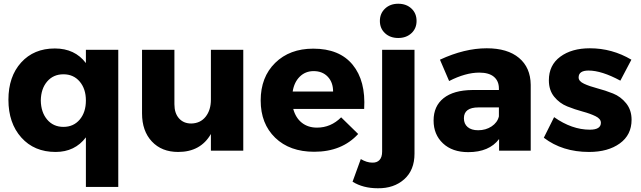

<svg xmlns="http://www.w3.org/2000/svg" viewBox="-20 -805 3423 1026"><path d="M25 -272Q25 -396 93 -471Q161 -546 273 -546Q380 -546 439 -468V-539H612V194H439V-71Q380 7 277 7Q163 7 94 -70Q25 -147 25 -272ZM198 -268Q199 -205 232 -166Q265 -127 319 -127Q373 -127 406 -166Q439 -205 439 -268Q439 -330 406 -369Q373 -408 319 -408Q265 -408 232 -369.5Q199 -331 198 -268Z M739 -199V-539H912V-248Q912 -200 936.5 -172.5Q961 -145 1002 -145Q1051 -146 1079 -181.5Q1107 -217 1107 -273V-539H1280V0H1107V-89Q1052 7 932 7Q844 7 791.5 -49Q739 -105 739 -199Z M1373 -268Q1373 -393 1450.5 -469Q1528 -545 1654 -545Q1794 -545 1864.5 -459Q1935 -373 1926 -223H1547Q1560 -175 1593 -149Q1626 -123 1674 -123Q1748 -123 1803 -178L1894 -89Q1807 6 1659 6Q1528 6 1450.5 -69Q1373 -144 1373 -268ZM1544 -316H1760Q1760 -365 1731.5 -395Q1703 -425 1656 -425Q1612 -425 1582 -395.5Q1552 -366 1544 -316Z M1864 166 1908 45Q1940 64 1969 64Q1994 65 2008 50Q2022 35 2022 5V-539H2195V16Q2195 104 2140 153Q2085 202 1999 201Q1920 201 1864 166ZM2206 -693Q2206 -653 2178.5 -627.5Q2151 -602 2108 -602Q2065 -602 2037.5 -627.5Q2010 -653 2010 -693Q2010 -733 2037.5 -759Q2065 -785 2108 -785Q2151 -785 2178.5 -759.5Q2206 -734 2206 -693Z M2297 -161Q2297 -238 2350.5 -280.5Q2404 -323 2504 -324H2646V-332Q2646 -372 2619.5 -394.5Q2593 -417 2541 -417Q2468 -417 2380 -372L2331 -486Q2462 -547 2581 -547Q2692 -547 2753.5 -495.5Q2815 -444 2816 -352V0H2647V-62Q2594 8 2482 8Q2397 8 2347 -39Q2297 -86 2297 -161ZM2459 -173Q2459 -143 2479 -126Q2499 -109 2535 -109Q2576 -109 2607 -129.5Q2638 -150 2646 -183V-231H2537Q2459 -231 2459 -173Z M2886 -69 2941 -179Q3036 -112 3132 -112Q3191 -112 3191 -149Q3191 -170 3162.5 -184Q3134 -198 3093 -209Q3052 -220 3011 -236.5Q2970 -253 2941.5 -288Q2913 -323 2913 -376Q2913 -457 2974 -502Q3035 -547 3132 -547Q3251 -547 3354 -486L3295 -374Q3195 -428 3125 -428Q3072 -428 3072 -391Q3072 -371 3101 -357.5Q3130 -344 3172 -333Q3214 -322 3255.5 -305.5Q3297 -289 3326 -253Q3355 -217 3355 -165Q3355 -84 3292 -38.5Q3229 7 3128 7Q2985 7 2886 -69Z"/></svg>

Font: Trueno
Style: Bd
Weight: 700
Designer: Julieta Ulanovsky
Foundry: Julieta Ulanovsky
Version: Version 3.001b